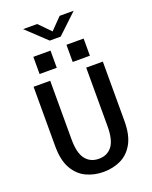

<svg xmlns="http://www.w3.org/2000/svg" viewBox="-195 -1198 1040 1313"><g transform="rotate(-20 325.0 -542.0)"><path d="M326 11Q257.5 11 200.2 -16.2Q143 -43.5 108.2 -104.8Q73.5 -166 73.5 -268V-700H194.5V-273.5Q194.5 -174 229.5 -129.2Q264.5 -84.5 326 -84.5Q388 -84.5 422.2 -129.2Q456.5 -174 456.5 -273.5V-700H577.5V-268Q577.5 -166 543.2 -104.8Q509 -43.5 452 -16.2Q395 11 326 11ZM142 -893H267V-768H142ZM383 -893H508V-768H383ZM141 -1095H243.5L325.5 -1011.5L407 -1095H509L365 -959H285.5Z"/></g></svg>

Font: Trispace Medium
Style: Regular
Weight: 500
Designer: Tyler Finck
Foundry: Etcetera Type Company
Version: Version 1.210; ttfautohint (v1.8.3)